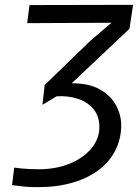

<svg xmlns="http://www.w3.org/2000/svg" viewBox="-20 -768 571 795"><path d="M138.6 7Q106.1 7.2 81.3 4.7Q56.4 2.2 29.9 -1.5L38.8 -73.9Q52.8 -71.8 69.7 -70.3Q86.6 -68.9 104.3 -68Q121.9 -67.1 138.3 -67.1Q212.7 -67.1 269.9 -91Q327 -114.9 359.3 -154.6Q391.5 -194.3 391.5 -241.9Q391.5 -287.1 366.9 -316.5Q342.3 -346 301.9 -359.1Q261.6 -372.3 214.5 -369.2L155.8 -334.2L165 -416L353.8 -598.8L441.5 -673.8L92.5 -672.1L102.2 -747L531.1 -748L516.1 -648.8L276.8 -423.1Q347.9 -423.5 393.2 -398Q438.4 -372.5 460.1 -332.6Q481.8 -292.6 481.8 -249.6Q481.8 -194.5 458.9 -147.8Q436 -101.1 391.9 -66.6Q347.8 -32.1 284 -12.8Q220.3 6.6 138.6 7Z"/></svg>

Font: Merriweather Sans Variable Regular
Style: Italic
Weight: 300
Italic angle: -8°
Designer: Eben Sorkin
Foundry: Eben Sorkin
Version: Version 2.001